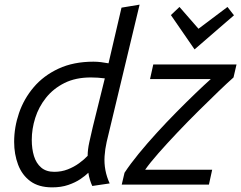

<svg xmlns="http://www.w3.org/2000/svg" viewBox="-20 -796 1040 828"><path d="M205 12Q147 12 111 -14.5Q75 -41 58 -86Q41 -131 41 -184Q41 -247 62 -308.5Q83 -370 125.5 -420Q168 -470 232.5 -500Q297 -530 383 -530Q399 -530 415.5 -528Q432 -526 448 -523L504 -763L582 -776L440 -184Q433 -153 431 -122.5Q429 -92 434.5 -62.5Q440 -33 453 -5L378 6Q373 -4 368 -20Q363 -36 361 -51Q348 -38 326.5 -23.5Q305 -9 274.5 1.5Q244 12 205 12ZM214 -55Q245 -55 272 -65.5Q299 -76 321 -92Q343 -108 358 -124Q358 -150 365 -182Q372 -214 380 -248L432 -458Q418 -460 402 -461Q386 -462 372 -462Q306 -462 258 -438Q210 -414 178.5 -374.5Q147 -335 132 -287.5Q117 -240 117 -193Q117 -154 126.5 -123Q136 -92 157.5 -73.5Q179 -55 214 -55ZM505 0 517 -51Q542 -89 578 -133Q614 -177 656 -223Q698 -269 741 -312.5Q784 -356 822.5 -393Q861 -430 889 -455H627L641 -518H1000L987 -462Q962 -440 922.5 -402Q883 -364 836.5 -318Q790 -272 745 -224.5Q700 -177 663 -135Q626 -93 606 -64H895L881 0ZM819 -583 717 -731 754 -766 836 -672 961 -766 989 -730Z"/></svg>

Font: Ubuntu Sans
Style: Italic
Weight: 400
Italic angle: -13.5°
Designer: Dalton Maag Ltd
Foundry: Dalton Maag Ltd
Version: Version 1.006